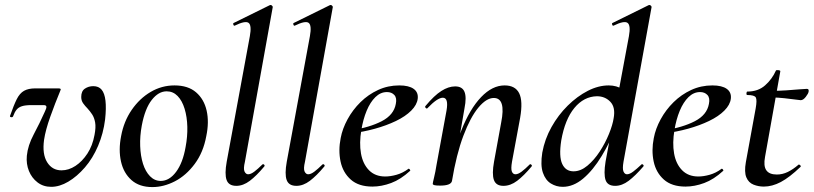

<svg xmlns="http://www.w3.org/2000/svg" viewBox="-20 -746 3305 780"><path d="M188 13Q156 13 132.5 -5Q109 -23 97.5 -51.5Q86 -80 89 -113Q93 -155 117 -200Q141 -245 162 -292Q169 -306 168.5 -312.5Q168 -319 157 -319H108Q83 -319 69 -314.5Q55 -310 47 -300Q39 -290 33 -273Q31 -269 25 -270Q19 -271 21 -276Q36 -319 48 -343Q60 -367 77.5 -377Q95 -387 124 -387H216Q224 -387 226 -385Q228 -383 224 -375Q204 -327 184.5 -272.5Q165 -218 159 -178Q151 -120 171.5 -87Q192 -54 230 -54Q259 -54 286.5 -72Q314 -90 335 -122Q356 -154 364 -198Q370 -229 366.5 -248.5Q363 -268 354.5 -281Q346 -294 335 -306Q326 -315 318 -326Q310 -337 310 -352Q310 -376 325 -386Q340 -396 359 -396Q381 -396 393 -381.5Q405 -367 408.5 -337Q412 -307 407 -261Q400 -204 378.5 -153.5Q357 -103 325 -66Q293 -29 257.5 -8Q222 13 188 13Z M599 14Q546 14 514 -14.5Q482 -43 471.5 -90Q461 -137 472 -193Q483 -253 515 -299.5Q547 -346 592 -372.5Q637 -399 689 -399Q744 -399 776.5 -371Q809 -343 819.5 -296.5Q830 -250 818 -193Q806 -127 771 -80Q736 -33 690.5 -9.5Q645 14 599 14ZM633 -11Q668 -11 695.5 -48Q723 -85 734 -149Q742 -191 741 -231Q740 -271 730 -304Q720 -337 701.5 -356Q683 -375 657 -375Q624 -375 596.5 -340Q569 -305 556 -236Q548 -193 549.5 -152.5Q551 -112 561 -80.5Q571 -49 589.5 -30Q608 -11 633 -11Z M940 9Q909 9 900.5 -15Q892 -39 901 -89L995 -599Q1003 -643 990 -653Q977 -663 934 -642Q930 -640 928 -646Q926 -652 930 -653L1076 -725Q1081 -727 1085 -723Q1089 -719 1088 -717L975 -89Q968 -60 973.5 -49Q979 -38 988 -38Q999 -38 1013.5 -49Q1028 -60 1045 -77Q1049 -81 1053 -77Q1057 -73 1053 -69Q1022 -32 995 -11.5Q968 9 940 9Z M1184 9Q1153 9 1144.5 -15Q1136 -39 1145 -89L1239 -599Q1247 -643 1234 -653Q1221 -663 1178 -642Q1174 -640 1172 -646Q1170 -652 1174 -653L1320 -725Q1325 -727 1329 -723Q1333 -719 1332 -717L1219 -89Q1212 -60 1217.5 -49Q1223 -38 1232 -38Q1243 -38 1257.5 -49Q1272 -60 1289 -77Q1293 -81 1297 -77Q1301 -73 1297 -69Q1266 -32 1239 -11.5Q1212 9 1184 9Z M1493 12Q1437 12 1405 -16.5Q1373 -45 1363.5 -90Q1354 -135 1364 -185Q1371 -223 1392 -261.5Q1413 -300 1444.5 -331Q1476 -362 1516 -380.5Q1556 -399 1602 -399Q1641 -399 1660.5 -385Q1680 -371 1677 -345Q1674 -320 1650.5 -296.5Q1627 -273 1588.5 -254.5Q1550 -236 1503 -223Q1456 -210 1406 -204L1408 -217Q1481 -228 1530.5 -253.5Q1580 -279 1588 -324Q1593 -348 1582 -360Q1571 -372 1552 -372Q1526 -372 1505 -351.5Q1484 -331 1469.5 -296Q1455 -261 1448 -218Q1439 -165 1446.5 -122.5Q1454 -80 1479 -54.5Q1504 -29 1545 -29Q1566 -29 1591 -36Q1616 -43 1639 -60Q1641 -62 1644.5 -58Q1648 -54 1646 -52Q1608 -17 1569 -2.5Q1530 12 1493 12Z M2025 9Q1995 9 1986.5 -15Q1978 -39 1987 -89L2016 -248Q2036 -348 1986 -348Q1956 -348 1923.5 -309Q1891 -270 1862.5 -194.5Q1834 -119 1816 -10L1799 -11Q1820 -130 1854.5 -217Q1889 -304 1934.5 -351.5Q1980 -399 2030 -399Q2073 -399 2089 -367.5Q2105 -336 2093 -267L2060 -89Q2055 -60 2059.5 -49Q2064 -38 2074 -38Q2085 -38 2099.5 -49Q2114 -60 2131 -77Q2134 -81 2138.5 -77Q2143 -73 2139 -69Q2108 -32 2081 -11.5Q2054 9 2025 9ZM1768 8Q1750 8 1744 6Q1738 4 1738 1Q1738 -3 1743.5 -25.5Q1749 -48 1753 -74L1794 -297Q1803 -349 1779 -349Q1768 -349 1752.5 -338.5Q1737 -328 1717 -307Q1714 -303 1709.5 -307.5Q1705 -312 1709 -316Q1744 -358 1773 -376.5Q1802 -395 1829 -395Q1858 -395 1867 -373Q1876 -351 1867 -306L1816 -10Q1811 8 1768 8Z M2266 13Q2240 13 2218 -0.5Q2196 -14 2185.5 -44.5Q2175 -75 2183 -126Q2193 -181 2220.5 -230Q2248 -279 2286.5 -317Q2325 -355 2368 -377Q2411 -399 2453 -399Q2485 -399 2510 -383Q2535 -367 2537 -332L2490 -246Q2460 -171 2424.5 -112.5Q2389 -54 2349 -20.5Q2309 13 2266 13ZM2310 -50Q2339 -50 2366.5 -73Q2394 -96 2416.5 -130.5Q2439 -165 2454 -202Q2469 -239 2473 -266Q2481 -310 2459.5 -332.5Q2438 -355 2405 -355Q2352 -354 2313.5 -307.5Q2275 -261 2260 -175Q2250 -110 2264 -80Q2278 -50 2310 -50ZM2479 9Q2448 9 2440 -15Q2432 -39 2440 -89L2535 -599Q2543 -643 2529.5 -653Q2516 -663 2473 -642Q2469 -640 2467 -646Q2465 -652 2469 -653L2615 -725Q2620 -727 2624 -723Q2628 -719 2627 -717L2513 -89Q2508 -60 2513 -49Q2518 -38 2527 -38Q2538 -38 2552.5 -49Q2567 -60 2585 -77Q2588 -81 2592.5 -77Q2597 -73 2593 -69Q2561 -32 2534 -11.5Q2507 9 2479 9Z M2765 12Q2709 12 2677 -16.5Q2645 -45 2635.5 -90Q2626 -135 2636 -185Q2643 -223 2664 -261.5Q2685 -300 2716.5 -331Q2748 -362 2788 -380.5Q2828 -399 2874 -399Q2913 -399 2932.5 -385Q2952 -371 2949 -345Q2946 -320 2922.5 -296.5Q2899 -273 2860.5 -254.5Q2822 -236 2775 -223Q2728 -210 2678 -204L2680 -217Q2753 -228 2802.5 -253.5Q2852 -279 2860 -324Q2865 -348 2854 -360Q2843 -372 2824 -372Q2798 -372 2777 -351.5Q2756 -331 2741.5 -296Q2727 -261 2720 -218Q2711 -165 2718.5 -122.5Q2726 -80 2751 -54.5Q2776 -29 2817 -29Q2838 -29 2863 -36Q2888 -43 2911 -60Q2913 -62 2916.5 -58Q2920 -54 2918 -52Q2880 -17 2841 -2.5Q2802 12 2765 12Z M3083 12Q3061 12 3041 4Q3021 -4 3012 -25.5Q3003 -47 3010 -87L3050 -306Q3056 -340 3050.5 -350Q3045 -360 3016 -360Q3012 -360 3012.5 -367Q3013 -374 3016 -374Q3060 -374 3088.5 -399.5Q3117 -425 3132 -459Q3133 -462 3142 -461Q3151 -460 3150 -456L3088 -109Q3081 -72 3093 -54.5Q3105 -37 3136 -37Q3159 -37 3180.5 -47.5Q3202 -58 3224 -77Q3226 -79 3230.5 -75Q3235 -71 3232 -68Q3187 -25 3152 -6.5Q3117 12 3083 12ZM3233 -339Q3231 -339 3212 -341.5Q3193 -344 3166.5 -347Q3140 -350 3113 -350L3115 -377Q3146 -377 3175 -379Q3204 -381 3226.5 -383Q3249 -385 3258 -385Q3263 -385 3264.5 -381.5Q3266 -378 3265 -374Q3264 -366 3253.5 -352.5Q3243 -339 3233 -339Z"/></svg>

Font: Cormorant Garamond Light SemiBold
Style: Italic
Weight: 600
Italic angle: -10°
Version: Version 4.001